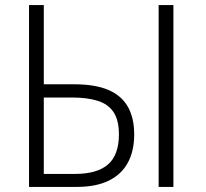

<svg xmlns="http://www.w3.org/2000/svg" viewBox="-20 -734 809 754"><path d="M94 0V-714H152V-403H271Q353 -403 405 -381Q457 -359 482 -315Q507 -271 507 -206Q507 -141 482 -95Q457 -49 407 -24.5Q357 0 281 0ZM274 -51Q362 -51 404.5 -88.5Q447 -126 447 -206Q447 -262 426 -293.5Q405 -325 364 -338Q323 -351 264 -351H152V-51ZM603 0V-714H661V0Z"/></svg>

Font: Noto Sans Display Light
Style: Regular
Weight: 300
Designer: Monotype Design Team
Foundry: Monotype Imaging Inc.
Version: Version 2.003